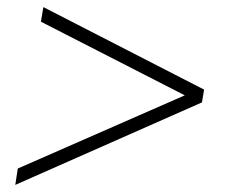

<svg xmlns="http://www.w3.org/2000/svg" viewBox="-20 -557 640 540"><path d="M23 -37 30 -83 525 -300 521 -278 95 -496 102 -537 554 -305 548 -269Z"/></svg>

Font: Nunito Sans 12pt ExtraLight 12pt ExtraLight
Style: Italic
Weight: 250
Italic angle: -9°
Version: Version 3.101;gftools[0.9.27]